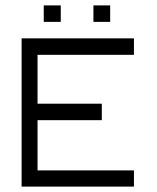

<svg xmlns="http://www.w3.org/2000/svg" viewBox="-20 -740 580 711"><path d="M142 -720H205V-659H142ZM326 -720H388V-659H326ZM60 -598H476V-537H119V-356H357V-295H119V-109H476V-49H60Z"/></svg>

Font: IBM 3270
Style: Regular
Weight: 400
Monospace: yes
Version: Version 2.3.1